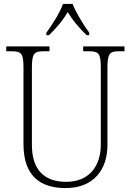

<svg xmlns="http://www.w3.org/2000/svg" viewBox="-20 -951 670 981"><path d="M217 -784V-771H230C273 -813 299 -844 326 -889C354 -844 380 -813 423 -771H436V-784C408 -822 368 -886 351 -931H302C286 -886 245 -822 217 -784ZM315 10C459 10 529 -85 529 -210V-605C529 -679 541 -689 589 -689H616V-714H405V-689H435C483 -689 495 -679 495 -606V-211C495 -110 442 -22 318 -22C211 -22 143 -79 143 -210V-605C143 -679 155 -689 203 -689H233V-714H12V-689H40C88 -689 100 -679 100 -607V-214C100 -53 185 10 315 10Z"/></svg>

Font: Noto Serif Myanmar SemiCondensed ExtraLight
Style: Regular
Weight: 200
Width: 4
Designer: Ben Mitchell and the Monotype Design Team
Foundry: Monotype Imaging Inc.
Version: Version 2.106